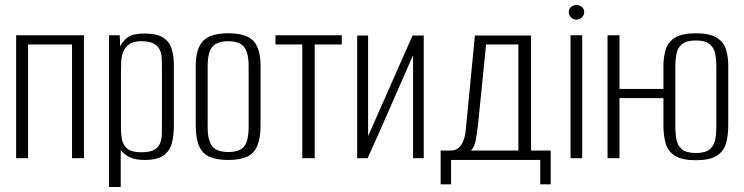

<svg xmlns="http://www.w3.org/2000/svg" viewBox="-20 -637 2996 773"><path d="M45 0V-495H318V0H270V-458H93V0Z M419 116V-495H462L464 -450Q474 -472 494.5 -487Q515 -502 562 -502Q613 -502 638 -485Q663 -468 671.5 -439.5Q680 -411 680 -375V-130Q680 -92 672 -61Q664 -30 639 -11.5Q614 7 562 7Q524 7 500.5 -5Q477 -17 466 -34V116ZM549 -24Q581 -24 598 -32.5Q615 -41 622.5 -56Q630 -71 631 -89.5Q632 -108 632 -128V-366Q632 -385 631 -404Q630 -423 622.5 -438Q615 -453 598 -462Q581 -471 549 -471Q518 -471 501 -459.5Q484 -448 476.5 -429.5Q469 -411 468 -389Q467 -367 467 -348V-121Q467 -94 472 -72Q477 -50 494.5 -37Q512 -24 549 -24Z M899 7Q853 7 824 -5.5Q795 -18 781.5 -49Q768 -80 768 -133V-370Q768 -441 797.5 -472Q827 -503 899 -503Q971 -503 1000 -472.5Q1029 -442 1029 -370V-133Q1029 -81 1016 -50Q1003 -19 974.5 -6Q946 7 899 7ZM899 -25Q944 -25 962.5 -47Q981 -69 981 -127V-370Q981 -424 963 -447.5Q945 -471 899 -471Q854 -471 835 -448.5Q816 -426 816 -370V-127Q816 -70 835 -47.5Q854 -25 899 -25Z M1197 0V-458H1089V-495H1356V-458H1247V0Z M1418 0V-494H1462V-89L1641 -494H1686V0H1643V-415Q1597 -310 1552 -207Q1507 -104 1460 0Z M1754 105V-31H1802Q1815 -33 1825.5 -41Q1836 -49 1844 -66.5Q1852 -84 1855 -112L1892 -494H2118V-31H2197V105H2155V7H1796V105ZM1876 -31H2067V-458H1937L1904 -130Q1901 -106 1896 -76Q1891 -46 1876 -31Z M2277 0V-495H2324V0ZM2301 -558Q2288 -558 2279 -567Q2270 -576 2270 -588Q2270 -601 2279 -609Q2288 -617 2301 -617Q2313 -617 2322.5 -609Q2332 -601 2332 -588Q2332 -576 2322.5 -567Q2313 -558 2301 -558Z M2782 8Q2725 8 2697 -10Q2669 -28 2660 -60Q2651 -92 2651 -132V-372Q2651 -407 2660 -437Q2669 -467 2697 -485Q2725 -503 2782 -503Q2838 -503 2866 -485Q2894 -467 2903 -437Q2912 -407 2912 -372V-133Q2912 -92 2903 -60Q2894 -28 2866 -10Q2838 8 2782 8ZM2426 0V-495H2474V-279H2663V-242H2474V0ZM2782 -21Q2820 -21 2837.5 -36Q2855 -51 2859.5 -74.5Q2864 -98 2864 -124V-373Q2864 -398 2859.5 -421Q2855 -444 2837.5 -459Q2820 -474 2782 -474Q2743 -474 2725.5 -459Q2708 -444 2703.5 -421Q2699 -398 2699 -373V-124Q2699 -98 2703.5 -74.5Q2708 -51 2725.5 -36Q2743 -21 2782 -21Z"/></svg>

Font: Alumni Sans Light
Style: Regular
Weight: 300
Version: Version 1.018